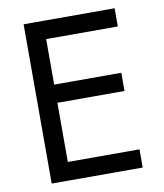

<svg xmlns="http://www.w3.org/2000/svg" viewBox="-80 -766 710 831"><g transform="rotate(-10 275.0 -350.0)"><path d="M127 0H480V-80H127ZM127 -620H480V-700H127ZM127 -340H460V-420H127ZM80 -700V0H165V-700Z"/></g></svg>

Font: Glinicke Jost Regular
Style: Regular
Weight: 400
Version: Version 3.710